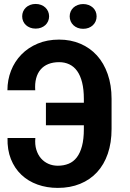

<svg xmlns="http://www.w3.org/2000/svg" viewBox="-20 -917 640 947"><path d="M154.3 -236.3Q151.4 -204.1 159.2 -178.7Q167 -153.3 182.4 -135.7Q197.8 -118.2 219 -108.9Q240.2 -99.6 265.1 -99.6Q294.4 -99.6 318.4 -109.4Q342.3 -119.1 358.9 -140.9Q375.5 -162.6 384.5 -196.8Q393.6 -231 393.6 -280.3V-299.3H206.5V-410.2H393.6V-429.2Q393.6 -476.1 385 -510.3Q376.5 -544.4 360.6 -566.7Q344.7 -588.9 322 -599.6Q299.3 -610.4 271.5 -610.4Q241.7 -610.4 218.5 -601.1Q195.3 -591.8 180.2 -574Q165 -556.2 158.2 -530.3Q151.4 -504.4 153.8 -471.7H16.6Q16.6 -522.9 34.4 -568.4Q52.2 -613.8 85.4 -647.9Q118.7 -682.1 165.8 -701.9Q212.9 -721.7 271.5 -721.7Q328.6 -721.7 376.2 -701.4Q423.8 -681.2 458 -643.6Q492.2 -606 511.2 -551.5Q530.3 -497.1 530.3 -429.2V-281.2Q530.3 -212.9 511.7 -158.9Q493.2 -105 458.7 -67.6Q424.3 -30.3 375.2 -10.3Q326.2 9.8 265.1 9.8Q210.9 9.8 164.8 -6.8Q118.7 -23.4 85.2 -55.2Q51.8 -86.9 33.7 -132.6Q15.6 -178.2 17.1 -236.3ZM89.4 -836.4Q89.4 -849.1 94.2 -860.4Q99.1 -871.6 107.9 -879.9Q116.7 -888.2 128.9 -892.8Q141.1 -897.5 155.8 -897.5Q170.4 -897.5 182.6 -892.8Q194.8 -888.2 203.6 -879.9Q212.4 -871.6 217.3 -860.4Q222.2 -849.1 222.2 -836.4Q222.2 -823.7 217.3 -812.5Q212.4 -801.3 203.6 -793.2Q194.8 -785.2 182.6 -780.5Q170.4 -775.9 155.8 -775.9Q141.1 -775.9 128.9 -780.5Q116.7 -785.2 107.9 -793.2Q99.1 -801.3 94.2 -812.5Q89.4 -823.7 89.4 -836.4ZM323.7 -836.4Q323.7 -849.1 328.6 -860.4Q333.5 -871.6 342.3 -879.6Q351.1 -887.7 363.3 -892.3Q375.5 -897 390.1 -897Q404.8 -897 417 -892.3Q429.2 -887.7 438 -879.6Q446.8 -871.6 451.7 -860.4Q456.5 -849.1 456.5 -836.4Q456.5 -823.2 451.7 -812Q446.8 -800.8 438 -792.5Q429.2 -784.2 417 -779.5Q404.8 -774.9 390.1 -774.9Q375.5 -774.9 363.3 -779.5Q351.1 -784.2 342.3 -792.5Q333.5 -800.8 328.6 -812Q323.7 -823.2 323.7 -836.4Z"/></svg>

Font: Roboto Mono
Style: Bold
Weight: 700
Designer: Google
Version: Version 2.000985; 2015; ttfautohint (v1.3)